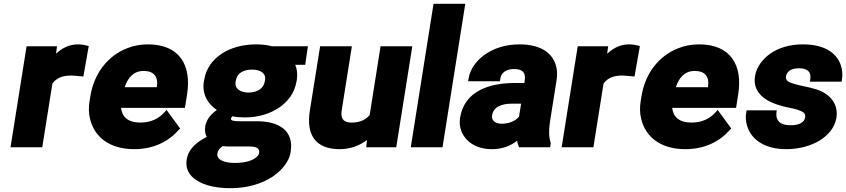

<svg xmlns="http://www.w3.org/2000/svg" viewBox="-20 -770 4425 1004"><path d="M35 0H201L254 -333C274 -360 302 -375 353 -375C367 -375 388 -372 403 -371L416 -370L444 -529L434 -532C422 -535 404 -538 388 -538C341 -538 304 -518 273 -489L278 -528H119Z M449 -246C443 -211 443 -179 451 -148C473 -56 550 10 682 10C784 10 862 -31 914 -90L922 -98L851 -195L840 -183C810 -150 770 -129 714 -129C649 -129 618 -159 613 -206H947L958 -275C983 -430 918 -538 754 -538C714 -538 677 -531 643 -517C544 -478 471 -387 452 -264ZM632 -314C649 -364 678 -399 731 -399C785 -399 809 -369 800 -314Z M956 66C948 117 975 152 1007 172C1050 201 1111 214 1187 214C1273 214 1349 191 1405 154C1445 127 1491 82 1500 24C1518 -88 1437 -136 1325 -136H1235C1202 -136 1186 -139 1188 -150C1189 -155 1191 -158 1195 -162C1213 -158 1236 -156 1260 -156C1332 -156 1395 -176 1442 -209C1484 -238 1520 -282 1530 -342L1532 -351C1537 -383 1533 -409 1524 -431H1576L1590 -528H1402C1378 -535 1348 -538 1319 -538C1247 -538 1183 -519 1136 -487C1094 -458 1058 -415 1048 -353L1046 -344C1035 -274 1070 -224 1114 -195C1087 -176 1059 -148 1053 -108C1050 -86 1053 -69 1061 -54C1017 -31 966 2 956 66ZM1117 32C1120 14 1131 2 1145 -6C1157 -4 1174 -4 1188 -4H1283C1321 -4 1339 5 1335 30C1334 35 1332 41 1327 46C1305 70 1262 82 1208 82C1155 82 1111 67 1117 32ZM1212 -342 1214 -351C1220 -387 1252 -406 1298 -406C1343 -406 1372 -386 1366 -351L1364 -342C1359 -308 1324 -286 1280 -286C1236 -286 1206 -307 1212 -342Z M1600 -190C1581 -68 1627 10 1756 10C1813 10 1861 -9 1899 -38L1895 0H2052L2136 -528H1970L1913 -168C1893 -145 1864 -129 1819 -129C1775 -129 1760 -150 1767 -194L1820 -528H1654Z M2128 0H2294L2413 -750H2247Z M2386 -155C2382 -131 2384 -109 2391 -89C2411 -32 2467 10 2552 10C2606 10 2650 -7 2684 -34C2685 -23 2691 -10 2694 0H2857L2860 -22L2859 -25C2850 -54 2849 -88 2856 -134L2890 -348C2895 -379 2894 -407 2886 -431C2864 -501 2797 -538 2696 -538C2625 -538 2563 -518 2516 -485C2478 -458 2439 -416 2430 -358L2428 -345H2594L2596 -358C2601 -391 2628 -409 2668 -409C2714 -409 2730 -389 2724 -350L2722 -336H2671C2536 -336 2408 -292 2386 -155ZM2553 -166C2560 -210 2600 -228 2659 -228H2705L2694 -160C2677 -139 2644 -123 2604 -123C2570 -123 2549 -140 2553 -166Z M2917 0H3083L3136 -333C3156 -360 3184 -375 3235 -375C3249 -375 3270 -372 3285 -371L3298 -370L3326 -529L3316 -532C3304 -535 3286 -538 3270 -538C3223 -538 3186 -518 3155 -489L3160 -528H3001Z M3331 -246C3325 -211 3325 -179 3333 -148C3355 -56 3432 10 3564 10C3666 10 3744 -31 3796 -90L3804 -98L3733 -195L3722 -183C3692 -150 3652 -129 3596 -129C3531 -129 3500 -159 3495 -206H3829L3840 -275C3865 -430 3800 -538 3636 -538C3596 -538 3559 -531 3525 -517C3426 -478 3353 -387 3334 -264ZM3514 -314C3531 -364 3560 -399 3613 -399C3667 -399 3691 -369 3682 -314Z M3882 -180C3878 -157 3880 -134 3887 -111C3910 -36 3984 10 4091 10C4161 10 4222 -8 4269 -37C4308 -62 4345 -100 4354 -155C4358 -181 4354 -205 4346 -224C4328 -263 4294 -288 4248 -303C4212 -315 4159 -322 4127 -333C4102 -341 4087 -350 4090 -370C4094 -397 4118 -413 4157 -413C4203 -413 4223 -394 4217 -356L4215 -343H4381L4383 -356C4387 -383 4384 -406 4377 -429C4352 -501 4281 -538 4178 -538C4110 -538 4051 -520 4007 -489C3971 -463 3936 -423 3928 -371C3924 -348 3927 -327 3934 -309C3959 -250 4028 -223 4101 -208C4122 -204 4139 -200 4151 -196C4178 -186 4194 -180 4190 -156C4186 -129 4158 -115 4114 -115C4063 -115 4036 -136 4040 -181L4042 -193H3884Z"/></svg>

Font: Asimov Pro
Style: UltObl
Weight: 900
Designer: Google
Version: Version 2.000980; 2014